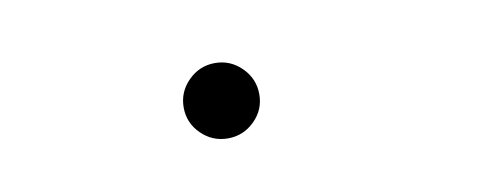

<svg xmlns="http://www.w3.org/2000/svg" viewBox="-27 -160 640 244"><g transform="rotate(-10 293.0 -38.5)"><path d="M253.9 9.8Q233.9 9.8 219.5 -4.4Q205.1 -18.6 205.1 -38.6Q205.1 -58.6 219.5 -73Q233.9 -87.4 253.9 -87.4Q273.9 -87.4 288.3 -73Q302.7 -58.6 302.7 -38.6Q302.7 -18.6 288.3 -4.4Q273.9 9.8 253.9 9.8Z"/></g></svg>

Font: Cascadia Mono ExtraLight
Style: Italic
Weight: 200
Italic angle: -10°
Monospace: yes
Designer: Aaron Bell
Foundry: Saja Typeworks
Version: Version 2404.023; ttfautohint (v1.8.4)